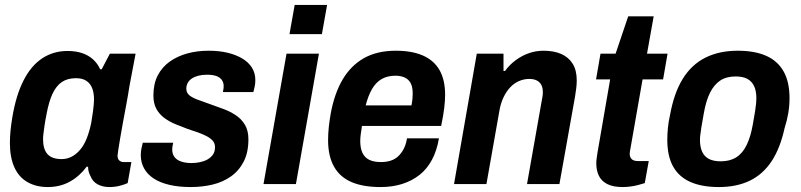

<svg xmlns="http://www.w3.org/2000/svg" viewBox="-20 -744 3237 776"><path d="M173 12Q126 12 91 -8Q56 -28 38 -68Q20 -108 20 -166Q20 -190 22.5 -216Q25 -242 30 -271Q45 -360 75.5 -419.5Q106 -479 151 -508.5Q196 -538 253 -538Q286 -538 311.5 -529.5Q337 -521 355.5 -504.5Q374 -488 385 -464H391L424 -527H528L503 -395Q498 -362 491 -324.5Q484 -287 477.5 -252Q471 -217 466 -187Q461 -157 458 -138Q455 -119 455 -115Q455 -102 462 -95.5Q469 -89 480 -89H511L496 -4Q483 2 463.5 7Q444 12 422 12Q395 12 374.5 1Q354 -10 345 -34Q341 -41 338.5 -50Q336 -59 336 -70H330Q302 -32 262.5 -10Q223 12 173 12ZM229 -101Q251 -101 270 -111Q289 -121 304.5 -139.5Q320 -158 331 -186Q342 -214 349 -249Q354 -278 356 -295Q358 -312 359 -322.5Q360 -333 360 -341Q360 -370 352 -389Q344 -408 328 -418Q312 -428 287 -428Q253 -428 230 -412.5Q207 -397 192 -364.5Q177 -332 168 -282Q162 -252 159.5 -233.5Q157 -215 155.5 -203Q154 -191 154 -182Q154 -141 172 -121Q190 -101 229 -101Z M751 12Q702 12 664 3Q626 -6 600.5 -23Q575 -40 562 -64Q549 -88 549 -117Q549 -130 551.5 -143Q554 -156 557 -167H680Q678 -159 677 -152Q676 -145 676 -140Q676 -121 686 -108.5Q696 -96 714 -90.5Q732 -85 754 -85Q771 -85 788 -88.5Q805 -92 818.5 -99.5Q832 -107 840.5 -119Q849 -131 849 -149Q849 -165 839.5 -175.5Q830 -186 814.5 -194Q799 -202 779.5 -209Q760 -216 738 -223Q714 -232 689.5 -242Q665 -252 644.5 -267Q624 -282 612 -304Q600 -326 600 -358Q600 -405 617.5 -439Q635 -473 666 -495Q697 -517 737 -528Q777 -539 823 -539Q865 -539 899 -531Q933 -523 958.5 -508Q984 -493 998 -471Q1012 -449 1012 -420Q1012 -406 1009 -392.5Q1006 -379 1004 -372H881Q883 -382 883.5 -387.5Q884 -393 884 -396Q884 -411 876 -421.5Q868 -432 853.5 -437Q839 -442 817 -442Q797 -442 781.5 -438Q766 -434 755 -426.5Q744 -419 738.5 -408.5Q733 -398 733 -386Q733 -368 747 -357.5Q761 -347 783.5 -339.5Q806 -332 832 -322Q858 -313 884.5 -303Q911 -293 933.5 -278Q956 -263 970 -239.5Q984 -216 984 -181Q984 -128 965 -91Q946 -54 913.5 -31Q881 -8 839 2Q797 12 751 12Z M1150 -606 1171 -724H1302L1281 -606ZM1045 0 1138 -527H1269L1176 0Z M1518 12Q1448 12 1401 -8Q1354 -28 1330 -70.5Q1306 -113 1306 -178Q1306 -204 1309 -231.5Q1312 -259 1317 -287Q1332 -367 1365 -423Q1398 -479 1451 -509Q1504 -539 1580 -539Q1645 -539 1689.5 -519.5Q1734 -500 1756.5 -460.5Q1779 -421 1779 -361Q1779 -338 1775.5 -308Q1772 -278 1763 -235H1443Q1440 -217 1438 -201.5Q1436 -186 1436 -174Q1436 -145 1445 -126Q1454 -107 1472.5 -98Q1491 -89 1520 -89Q1541 -89 1558.5 -94.5Q1576 -100 1589 -112Q1602 -124 1611.5 -142Q1621 -160 1625 -185H1754Q1746 -136 1726 -98.5Q1706 -61 1675.5 -37Q1645 -13 1605.5 -0.5Q1566 12 1518 12ZM1458 -318H1643Q1646 -333 1647 -345Q1648 -357 1648 -366Q1648 -392 1640 -407.5Q1632 -423 1616 -430.5Q1600 -438 1578 -438Q1546 -438 1522.5 -424.5Q1499 -411 1483.5 -384Q1468 -357 1458 -318Z M1815 0 1907 -527H2015V-457H2021Q2039 -482 2064 -500.5Q2089 -519 2117.5 -529Q2146 -539 2177 -539Q2218 -539 2248 -526Q2278 -513 2294.5 -486.5Q2311 -460 2311 -419Q2311 -404 2309 -387.5Q2307 -371 2304 -353L2241 0H2110L2169 -334Q2171 -344 2172.5 -353Q2174 -362 2174 -371Q2174 -390 2167.5 -401.5Q2161 -413 2149 -419Q2137 -425 2119 -425Q2098 -425 2078 -416.5Q2058 -408 2042 -391Q2026 -374 2014.5 -349.5Q2003 -325 1998 -294L1946 0Z M2497 12Q2458 12 2434.5 0Q2411 -12 2400.5 -33.5Q2390 -55 2390 -84Q2390 -93 2391.5 -104Q2393 -115 2395 -128L2446 -423H2389L2407 -527H2468L2519 -678H2622L2595 -527H2678L2660 -423H2577L2529 -149Q2528 -145 2526.5 -135.5Q2525 -126 2525 -123Q2525 -109 2533 -101Q2541 -93 2559 -93H2602L2586 -4Q2574 0 2558.5 4Q2543 8 2527 10Q2511 12 2497 12Z M2885 12Q2817 12 2770.5 -8.5Q2724 -29 2700.5 -71Q2677 -113 2677 -179Q2677 -202 2679.5 -227.5Q2682 -253 2688 -279Q2704 -368 2739.5 -425.5Q2775 -483 2831 -511Q2887 -539 2962 -539Q3030 -539 3076.5 -518.5Q3123 -498 3147 -455.5Q3171 -413 3171 -347Q3171 -317 3166 -287Q3161 -257 3151 -226Q3133 -144 3098 -91.5Q3063 -39 3010 -13.5Q2957 12 2885 12ZM2893 -92Q2930 -92 2955.5 -108Q2981 -124 2997.5 -157.5Q3014 -191 3023 -243Q3029 -276 3032 -295.5Q3035 -315 3036 -326.5Q3037 -338 3037 -347Q3037 -376 3028 -395.5Q3019 -415 3001 -425Q2983 -435 2953 -435Q2916 -435 2891 -418.5Q2866 -402 2849.5 -369Q2833 -336 2824 -283Q2818 -251 2815 -231Q2812 -211 2810.5 -199.5Q2809 -188 2809 -179Q2809 -150 2818 -130.5Q2827 -111 2845.5 -101.5Q2864 -92 2893 -92Z"/></svg>

Font: Archivo SemiCondensed
Style: Bold Italic
Weight: 700
Width: 4
Italic angle: -10°
Designer: Hector Gatti
Foundry: Omnibus-Type
Version: Version 2.001